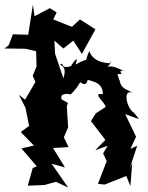

<svg xmlns="http://www.w3.org/2000/svg" viewBox="-73 -794 657 851"><path d="M282 -423C276 -447 305 -395 316 -441C328 -433 383 -434 383 -376C327 -388 403 -331 394 -319L352 -292L330 -257L394 -174L349 -128L404 -148L384 -114L400 -80L361 21L391 24L487 -14L505 31L513 -72L502 -48L535 -148L505 -134L530 -188L482 -288L543 -266L522 -293C486 -314 469 -407 518 -381C486 -401 466 -397 456 -439C465 -429 459 -421 448 -466C492 -462 432 -481 481 -482C478 -470 411 -527 387 -482C442 -529 404 -526 418 -514C391 -513 337 -522 323 -568C292 -502 337 -550 262 -508C279 -560 249 -513 235 -491C278 -524 209 -474 202 -512C174 -500 231 -517 208 -447L171 -556L168 -614L208 -579L252 -614L290 -555L350 -664C328 -679 304 -693 281 -708L246 -675L163 -708L178 -739L148 -758L80 -722L73 -774L52 -640L-16 -642L-34 -594L-53 -579L39 -578L87 -567L89 -500L72 -458L84 -431L38 -352L11 -374L40 -316L56 -236L19 -209L77 -149L22 -136L90 -57L72 -49L50 29L124 26L175 12L229 37L156 -68L215 -52L162 -138L231 -142L210 -185L229 -230L223 -321L228 -338L201 -353C185 -389 250 -375 240 -375C280 -417 299 -440 249 -455Z"/></svg>

Font: Asimov Aggro
Style: Medium
Weight: 500
Designer: Google
Version: Version 2.000980; 2014